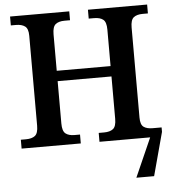

<svg xmlns="http://www.w3.org/2000/svg" viewBox="-60 -769 928 1034"><g transform="rotate(-5 403.5 -252.0)"><path d="M794 -24 731 210H635L728 0H454V-48H483Q515 -48 532 -61.5Q549 -75 549 -116V-345H258V-116Q258 -75 275 -61.5Q292 -48 323 -48H353V0H33V-48H61Q93 -48 110 -61.5Q127 -75 127 -116V-602Q127 -640 109.5 -653Q92 -666 61 -666H33V-714H353V-666H323Q292 -666 275 -652.5Q258 -639 258 -598V-401H549V-598Q549 -639 532 -652.5Q515 -666 483 -666H454V-714H774V-666H746Q714 -666 697 -652.5Q680 -639 680 -598V-111Q680 -73 697 -60.5Q714 -48 746 -48H794Z"/></g></svg>

Font: Noto Serif SemiBold
Style: Regular
Weight: 600
Designer: Monotype Design Team
Foundry: Monotype Imaging Inc.
Version: Version 1.001